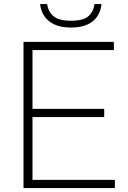

<svg xmlns="http://www.w3.org/2000/svg" viewBox="-20 -952 646 972"><path d="M99 0V-740H556.5V-698.5H144.5V-41.5H561.5V0ZM127.5 -359.5V-401H507.5V-359.5ZM339.5 -812.5Q289 -812.5 255.8 -828Q222.5 -843.5 204.5 -870.2Q186.5 -897 183 -931.5H218.5Q224.5 -892 251.5 -869.5Q278.5 -847 339.5 -847Q401 -847 427 -869.5Q453 -892 458.5 -931.5H494Q490.5 -896.5 473 -869.8Q455.5 -843 422.5 -827.8Q389.5 -812.5 339.5 -812.5Z"/></svg>

Font: Encode Sans SemiExpanded ExtraLight
Style: Regular
Weight: 250
Width: 6
Designer: Multiple Designers
Foundry: Impallari Type
Version: Version 3.002